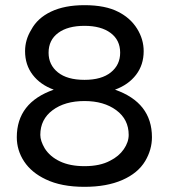

<svg xmlns="http://www.w3.org/2000/svg" viewBox="-20 -712 653 743"><path d="M157 -18Q102 -44 73.5 -87Q45 -130 45 -181Q45 -315 188 -365Q136 -384 106.5 -422.5Q77 -461 77 -514Q77 -558 101 -597Q125 -642 177.5 -667Q230 -692 307 -692Q388 -692 438 -666Q485 -642 510.5 -601Q536 -560 536 -514Q536 -461 506.5 -422.5Q477 -384 425 -365Q568 -315 568 -181Q568 -133 542 -89Q514 -42 453.5 -15.5Q393 11 307 11Q217 11 157 -18ZM153 -138Q173 -106 212 -87.5Q251 -69 307 -69Q367 -69 406 -90Q440 -107 459 -134.5Q478 -162 478 -190Q478 -250 430 -285.5Q382 -321 307 -321Q231 -321 183.5 -285.5Q136 -250 136 -190Q136 -167 153 -138ZM307 -403Q373 -403 409 -432Q445 -461 445 -508Q445 -557 408 -584.5Q371 -612 307 -612Q242 -612 205 -584.5Q168 -557 168 -508Q168 -461 204 -432Q240 -403 307 -403Z"/></svg>

Font: 寒蝉全圆体
Style: Regular
Weight: 400
Designer: Warren2060
      Designed by Motoya company      

      [Varela Round]
      Joe Prince(Latin component); Avraham Cornf
Foundry: ChillType
Version: Version 3.200